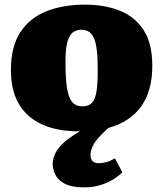

<svg xmlns="http://www.w3.org/2000/svg" viewBox="-20 -552 703 827"><path d="M342 255Q287 255 257.5 238.5Q228 222 217.5 199Q207 176 207 155Q207 126 222.5 100.5Q238 75 265 53.5Q292 32 325 13Q313 14 301.5 13.5Q290 13 279 12Q199 6 142.5 -25.5Q86 -57 56.5 -113Q27 -169 27 -251Q27 -351 67.5 -413Q108 -475 180 -503.5Q252 -532 345 -532Q431 -532 496 -506Q561 -480 598.5 -422.5Q636 -365 636 -268Q636 -160 587.5 -93Q539 -26 447 -1Q398 43 384 68.5Q370 94 370 115Q370 135 379.5 143Q389 151 405 151Q417 151 435 147Q453 143 475 130L507 190Q488 209 464 223Q440 237 410 246Q380 255 342 255ZM336 -94Q363 -94 377 -110Q391 -126 396 -160.5Q401 -195 401 -251Q401 -306 396.5 -340Q392 -374 382.5 -392Q373 -410 360 -417Q347 -424 330 -424Q310 -424 294.5 -413Q279 -402 270.5 -372Q262 -342 262 -285Q262 -216 268.5 -173.5Q275 -131 291 -112.5Q307 -94 336 -94Z"/></svg>

Font: Literata 18pt Black
Style: Regular
Weight: 900
Designer: Latin by Veronika Burian and Jose Scaglione. Greek by Irene Vlachou. Cyrillic by Vera Evstafieva.
Foundry: TypeTogether
Version: Version 3.103;gftools[0.9.29]